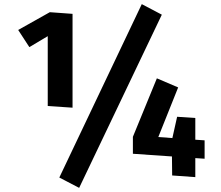

<svg xmlns="http://www.w3.org/2000/svg" viewBox="-20 -828 1068 929"><path d="M763 -757 363 81 267 31 666 -808ZM211 -315V-653L122 -600L68 -683L221 -769L331 -761V-307ZM970 -60 925 -63V29L813 21L812 -71L623 -84V-166L739 -449L842 -405L746 -165L814 -160L837 -263L925 -257V-152L970 -149Z"/></svg>

Font: Xiangcui Wave Sans Xiangcui Wave Sans
Style: Regular
Weight: 800
Width: 3
Version: Version 0.920;March 28, 2024;FontCreator 14.0.0.2814 64-bit